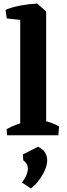

<svg xmlns="http://www.w3.org/2000/svg" viewBox="-20 -756 375 1073"><path d="M93 0V-689L188 -736L238 -692V0ZM20 0 17 -34Q42 -49 74.5 -60.5Q107 -72 132 -78L121 0ZM170 0 187 -91Q217 -85 251.5 -74.5Q286 -64 310 -49L306 0ZM18 -653 11 -701Q50 -717 96.5 -725.5Q143 -734 188 -736L192 -681L127 -641ZM152 297 103 264Q132 226 135.5 193.5Q139 161 110 140L108 107L193 64Q225 80 236 104Q247 128 242.5 155.5Q238 183 223.5 210.5Q209 238 190 261Q171 284 152 297Z"/></svg>

Font: Eczar SemiBold
Style: Regular
Weight: 600
Designer: Vaibhav Singh
Foundry: Rosetta Type Foundry
Version: Version 2.000